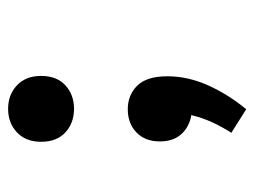

<svg xmlns="http://www.w3.org/2000/svg" viewBox="-98 -390 633 478"><g transform="rotate(-90 219.0 -150.5)"><path d="M171.9 8.8Q142.6 3.9 124.5 -16.1Q106.4 -36.1 106.4 -69.3Q106.4 -106.4 128.9 -127.9Q151.4 -149.4 186.5 -149.4Q221.7 -149.4 245.1 -126Q268.6 -102.5 268.6 -50.8Q268.6 0 246.1 50.3Q223.6 100.6 186.5 145.5L127.9 108.4Q143.6 84 154.8 59.1Q166 34.2 171.9 8.8ZM105.5 -365.2Q105.5 -403.3 128.9 -425.3Q152.3 -447.3 187.5 -447.3Q222.7 -447.3 246.1 -425.3Q269.5 -403.3 269.5 -365.2Q269.5 -326.2 246.1 -304.7Q222.7 -283.2 187.5 -283.2Q152.3 -283.2 128.9 -304.7Q105.5 -326.2 105.5 -365.2Z"/></g></svg>

Font: Sudo Var
Style: Regular
Weight: 400
Monospace: yes
Designer: Jens Kutilek
Foundry: Jens Kutilek
Version: Version 0.065;FEAKit 1.0